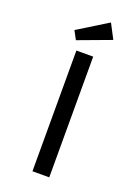

<svg xmlns="http://www.w3.org/2000/svg" viewBox="-176 -1033 800 1106"><g transform="rotate(20 223.5 -480.0)"><path d="M172 0V-740H275V0ZM149 -795 121 -847 304 -960 351 -870Z"/></g></svg>

Font: Lexend Peta
Style: Regular
Weight: 400
Designer: Bonnie Shaver-Troup, Thomas Jockin
Foundry: Lexend
Version: Version 1.007